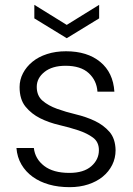

<svg xmlns="http://www.w3.org/2000/svg" viewBox="-20 -766 550 794"><path d="M458 -145Q458 -112 444 -84Q430 -56 405 -35.5Q380 -15 345 -3.5Q310 8 268 8Q221 8 182.5 -3Q144 -14 115 -35Q86 -56 68.5 -86Q51 -116 48 -154H120Q125 -109 162.5 -80Q200 -51 267 -51Q326 -51 357.5 -78.5Q389 -106 389 -145Q389 -179 364.5 -197Q340 -215 304 -227Q268 -239 225 -249Q182 -259 146 -277Q110 -295 85.5 -325Q61 -355 61 -406Q61 -436 75 -463Q89 -490 114 -510.5Q139 -531 174.5 -542.5Q210 -554 253 -554Q341 -554 394.5 -510Q448 -466 453 -387H383Q380 -433 347 -463.5Q314 -494 251 -494Q196 -494 164 -468.5Q132 -443 132 -407Q132 -370 156 -349.5Q180 -329 216 -316Q252 -303 294 -293Q336 -283 372 -266Q408 -249 432.5 -221Q457 -193 458 -145ZM390 -746V-690L256 -608L122 -690V-746L256 -663Z"/></svg>

Font: SVN-Poppins Light
Style: Regular
Weight: 300
Designer: Ninad Kale (Devanagari), Jonny Pinhorn (Latin)
Foundry: Indian Type Foundry
Version: Version 3.002 2017; ttfautohint (v1.8.3)